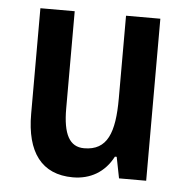

<svg xmlns="http://www.w3.org/2000/svg" viewBox="-45 -653 623 641"><g transform="rotate(5 267.0 -332.5)"><path d="M467 -609H352V-332C352 -217 329 -156 251 -156C202 -156 180 -197 180 -283V-609H65V-255C65 -127 117 -56 222 -56C280 -56 328 -83 356 -137H362L376 -66H467Z"/></g></svg>

Font: Noto Sans Malayalam UI Condensed SemiBold
Style: Regular
Weight: 600
Width: 3
Designer: Jelle Bosma - Monotype Design Team
Foundry: Monotype Imaging Inc.
Version: Version 2.104